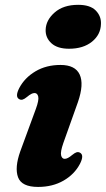

<svg xmlns="http://www.w3.org/2000/svg" viewBox="-20 -742 428 776"><path d="M259 -545Q212 -545 187.8 -567.2Q163.5 -589.5 164.5 -621.5Q165.5 -660.5 200.8 -691.5Q236 -722.5 296 -722.5Q344.5 -722.5 367 -699.5Q389.5 -676.5 388 -645Q387 -602 351.8 -573.5Q316.5 -545 259 -545ZM236 -164Q223.5 -128 227 -114Q230.5 -100 241.5 -100Q253.5 -100 271.5 -115.5Q282.5 -124.5 289.5 -126.5Q296.5 -128.5 303 -125Q321.5 -115.5 303 -79.5Q281 -37.5 236.8 -12Q192.5 13.5 134 13.5Q67.5 13.5 53 -25.5Q38.5 -64.5 62 -130.5L125 -302Q138 -337.5 134.5 -351.8Q131 -366 119.5 -366Q107.5 -366 89.5 -350.5Q78.5 -341.5 71.5 -339.5Q64.5 -337.5 58 -341Q39.5 -350.5 58 -386.5Q80 -428 123.5 -453.8Q167 -479.5 224.5 -479.5Q284 -479.5 302 -440.8Q320 -402 295 -329.5Z"/></svg>

Font: Fraunces 9pt
Style: Bold Italic
Weight: 700
Italic angle: -16°
Version: Version 1.000;[b76b70a41]